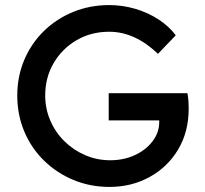

<svg xmlns="http://www.w3.org/2000/svg" viewBox="-20 -726 806 756"><path d="M411 10Q335 10 269 -17.5Q203 -45 153 -94Q103 -143 75.5 -208.5Q48 -274 48 -350Q48 -425 75.5 -490Q103 -555 152.5 -603.5Q202 -652 268 -679Q334 -706 410 -706Q463 -706 513.5 -691Q564 -676 605 -649Q646 -622 672 -587L602 -514Q511 -601 410 -601Q339 -601 282 -568Q225 -535 191.5 -478Q158 -421 158 -350Q158 -298 178 -251.5Q198 -205 233.5 -170Q269 -135 315.5 -115Q362 -95 414 -95Q467 -95 510.5 -115Q554 -135 580.5 -169.5Q607 -204 607 -246V-252H408V-359H718Q721 -342 722 -327.5Q723 -313 723 -299Q723 -207 681.5 -137.5Q640 -68 569 -29Q498 10 411 10Z"/></svg>

Font: Lexend
Style: Regular
Weight: 400
Designer: Bonnie Shaver-Troup, Thomas Jockin
Foundry: Lexend
Version: Version 1.007; ttfautohint (v1.8.3)